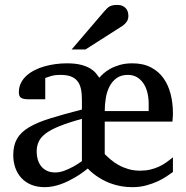

<svg xmlns="http://www.w3.org/2000/svg" viewBox="-20 -753 761 785"><path d="M587.9 -329.1Q587.9 -351.6 583 -372.8Q578.1 -394 567.6 -410.4Q557.1 -426.8 541 -436.8Q524.9 -446.8 502.9 -446.8Q475.1 -446.8 457 -433.8Q439 -420.9 428 -399.9Q417 -378.9 412.6 -352.3Q408.2 -325.7 408.2 -298.8H587.9ZM314.9 -267.1Q259.8 -252 223.9 -237.5Q188 -223.1 167.2 -207.5Q146.5 -191.9 138.2 -173.6Q129.9 -155.3 129.9 -132.8Q129.9 -115.7 134.5 -100.3Q139.2 -85 148.4 -73.2Q157.7 -61.5 172.1 -54.7Q186.5 -47.9 206.1 -47.9Q223.6 -47.9 242.7 -54.9Q261.7 -62 277.8 -70.8Q296.9 -81.1 314.9 -94.2ZM687 -49.8Q676.3 -42 660.2 -31.2Q644 -20.5 623.3 -11Q602.5 -1.5 576.7 5.4Q550.8 12.2 521 12.2Q499 12.2 479.7 9Q460.4 5.9 443.4 0.5Q426.3 -4.9 412.1 -11.7Q397.9 -18.6 386.2 -25.9Q358.9 -42.5 338.9 -64Q312.5 -42.5 283.7 -25.9Q271 -18.6 256.8 -11.7Q242.7 -4.9 227.3 0.5Q211.9 5.9 195.8 9Q179.7 12.2 163.1 12.2Q131.3 12.2 107.4 2.2Q83.5 -7.8 67.1 -25.6Q50.8 -43.5 42.5 -67.4Q34.2 -91.3 34.2 -119.1Q34.2 -158.7 49.6 -185.5Q64.9 -212.4 98.4 -232.4Q131.8 -252.4 185.3 -269Q238.8 -285.6 314.9 -305.2V-346.2Q314.9 -371.1 310.8 -389.9Q306.6 -408.7 296.6 -421.4Q286.6 -434.1 269.8 -440.4Q252.9 -446.8 228 -446.8Q203.6 -446.8 188 -441.9Q172.4 -437 165 -434.1V-347.2H95.2Q75.2 -347.2 66.2 -353Q57.1 -358.9 57.1 -376Q57.1 -396.5 65.4 -413.3Q73.7 -430.2 87.9 -443.1Q102.1 -456.1 121.1 -465.8Q140.1 -475.6 161.9 -481.7Q183.6 -487.8 207 -491Q230.5 -494.1 252.9 -494.1Q288.1 -494.1 311.3 -488Q334.5 -481.9 349.1 -472.9Q363.8 -463.9 372.1 -453.6Q380.4 -443.4 386.2 -435.1Q392.1 -442.4 403.1 -452.4Q414.1 -462.4 430.7 -471.7Q447.3 -481 469.7 -487.5Q492.2 -494.1 521 -494.1Q565.4 -494.1 597.2 -477.5Q628.9 -460.9 648.7 -432.9Q668.5 -404.8 677.7 -367.9Q687 -331.1 687 -291Q687 -286.6 686.8 -280.5Q686.5 -274.4 686 -269Q685.5 -262.7 685.1 -255.9H408.2V-123Q418.9 -112.3 432.9 -100.3Q446.8 -88.4 464.6 -78.4Q482.4 -68.4 504.4 -61.8Q526.4 -55.2 553.2 -55.2Q575.7 -55.2 594.2 -59.6Q612.8 -64 628.9 -71.3Q645 -78.6 659.2 -88.6Q673.3 -98.6 687 -109.9ZM504.9 -688Q504.9 -674.3 498.3 -664.6Q491.7 -654.8 481.9 -647.9L329.6 -550.8H272.9L405.8 -706.1Q411.6 -712.4 416.5 -717.5Q421.4 -722.7 427.2 -726.1Q433.1 -729.5 440.7 -731.2Q448.2 -732.9 459 -732.9Q472.2 -732.9 481 -728.8Q489.7 -724.6 495.1 -718.3Q500.5 -711.9 502.7 -703.9Q504.9 -695.8 504.9 -688Z"/></svg>

Font: Charis SIL Phon
Style: Regular
Weight: 400
Foundry: SIL International
Version: Version 5.000